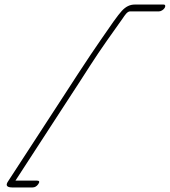

<svg xmlns="http://www.w3.org/2000/svg" viewBox="-20 -743 747 844"><path d="M703.7 -708C708.6 -716 707.1 -723 699.1 -723H572.1C551.1 -723 532.7 -714 515.3 -695C497.9 -676 468.2 -634 421.8 -566L378.2 -502C346.1 -455 298.2 -380 265.5 -330L14.9 55C3.5 72 10.1 81 34.1 81H123.1C133.1 81 141.6 76 148.5 66C155.4 56 152.9 51 142.9 51H47.9L295.5 -330C314.8 -359 341 -400 375.1 -453C423 -528 479.5 -606 518.5 -661C529.4 -677 539.3 -693 552.3 -693H679.3C687.3 -693 698.8 -700 703.7 -708Z"/></svg>

Font: MewTooHand
Style: UltimateIta
Weight: 400
Designer: Mew Too, Robert Jablonski
Version: Version 0.77